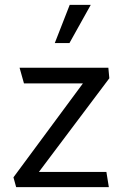

<svg xmlns="http://www.w3.org/2000/svg" viewBox="-20 -765 506 785"><path d="M265 -745H351L264 -589H204ZM427 -445 139 -62H415L425 0H46L35 -40L319 -424H78L60 -488H423Z"/></svg>

Font: Palanquin
Style: Regular
Weight: 400
Designer: Pria Ravichandran
Version: Version 1.0.4